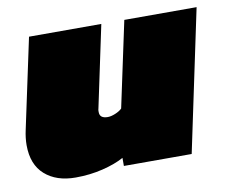

<svg xmlns="http://www.w3.org/2000/svg" viewBox="-60 -549 756 633"><g transform="rotate(-10 317.5 -232.0)"><path d="M145 10Q81 10 42.5 -24Q4 -58 4 -123Q4 -147 10 -174L74 -474H316L258 -200Q257 -197 257 -194Q257 -191 257 -189Q257 -168 284 -168Q295 -168 309.5 -174Q324 -180 332 -188L393 -474H635L535 0H308V-27Q279 -11 236 -0.5Q193 10 145 10Z"/></g></svg>

Font: Kanit Black
Style: Italic
Weight: 900
Italic angle: -12°
Designer: Katatrad Team
Foundry: CadsonDemak
Version: Version 2.000; ttfautohint (v1.8.3)